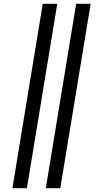

<svg xmlns="http://www.w3.org/2000/svg" viewBox="-20 -843 540 1006"><path d="M220 143 379 -823H455L296 143ZM45 143 204 -823H280L121 143Z"/></svg>

Font: Iosevka Slab
Style: Italic
Weight: 400
Italic angle: -9°
Monospace: yes
Designer: Belleve Invis
Foundry: Belleve Invis
Version: Version 11.1.0; ttfautohint (v1.8.3)